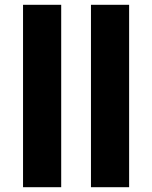

<svg xmlns="http://www.w3.org/2000/svg" viewBox="-20 -780 634 800"><path d="M76 0V-760H235V0ZM359 0V-760H518V0Z"/></svg>

Font: Noto Sans Display Black
Style: Regular
Weight: 900
Designer: Monotype Design Team
Foundry: Monotype Imaging Inc.
Version: Version 2.003